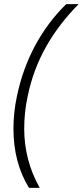

<svg xmlns="http://www.w3.org/2000/svg" viewBox="-20 -734 400 928"><path d="M45 -111Q45 -191 62 -270Q90 -403 150.5 -515Q211 -627 300 -714H360Q264 -617 202.5 -508Q141 -399 114 -270Q97 -191 97 -113Q97 41 172 174H120Q45 51 45 -111Z"/></svg>

Font: Prompt ExtraLight
Style: Italic
Weight: 275
Italic angle: -12°
Designer: Katatrad Team
Foundry: CadsonDemak
Version: Version 1.000